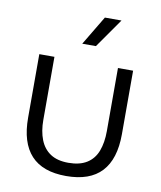

<svg xmlns="http://www.w3.org/2000/svg" viewBox="-84 -813 742 887"><g transform="rotate(10 287.0 -370.0)"><path d="M286 6Q176 6 121.5 -53Q67 -112 67 -229V-527H138V-231Q138 -178 153.5 -138.5Q169 -99 201.5 -77.5Q234 -56 286 -56Q339 -56 372.5 -77Q406 -98 421 -137.5Q436 -177 436 -231V-527H507V-229Q507 -112 452 -53Q397 6 286 6ZM254 -609 336 -746H414L318 -609Z"/></g></svg>

Font: Onest Light
Style: Regular
Weight: 300
Designer: Dmitri Voloshin, Andrey Kudryavtsev
Foundry: Dmitri Voloshin, Andrey Kudryavtsev
Version: Version 1.000;gftools[0.9.33]